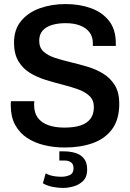

<svg xmlns="http://www.w3.org/2000/svg" viewBox="-20 -716 640 945"><path d="M299 10Q246 10 198 -1.5Q150 -13 113 -37.5Q76 -62 54.5 -101.5Q33 -141 33 -197Q33 -202 33 -207.5Q33 -213 34 -218H149Q148 -213 148 -208Q148 -203 148 -198Q148 -161 166 -136.5Q184 -112 217.5 -100Q251 -88 297 -88Q343 -88 375 -98Q407 -108 424.5 -130.5Q442 -153 442 -189Q442 -223 420.5 -243.5Q399 -264 364 -276.5Q329 -289 287.5 -299.5Q246 -310 204 -323Q162 -336 127 -357.5Q92 -379 70.5 -415Q49 -451 49 -506Q49 -571 84 -613Q119 -655 176.5 -675.5Q234 -696 303 -696Q371 -696 427 -676Q483 -656 516.5 -613.5Q550 -571 550 -503V-490H437V-504Q437 -535 420.5 -557Q404 -579 374 -590.5Q344 -602 303 -602Q265 -602 235.5 -593Q206 -584 189.5 -565Q173 -546 173 -515Q173 -482 194 -462.5Q215 -443 250 -431.5Q285 -420 327 -410Q369 -400 411 -387.5Q453 -375 488 -353.5Q523 -332 545 -296.5Q567 -261 567 -206Q567 -128 532 -80.5Q497 -33 436.5 -11.5Q376 10 299 10ZM291 209Q265 209 238 203.5Q211 198 191 186L205 137Q212 142 224.5 146Q237 150 252.5 152Q268 154 282 154Q305 154 323.5 145.5Q342 137 342 112Q342 92 329.5 83Q317 74 297 74H272V29H296Q324 29 350 36.5Q376 44 392.5 63.5Q409 83 409 119Q409 155 389 174.5Q369 194 341.5 201.5Q314 209 291 209Z"/></svg>

Font: Chivo Mono Medium Medium
Style: Regular
Weight: 500
Monospace: yes
Version: Version 1.008